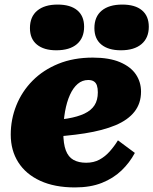

<svg xmlns="http://www.w3.org/2000/svg" viewBox="-20 -806 671 840"><path d="M308 14Q219 14 156 -15Q93 -44 60 -96Q27 -148 27 -217Q27 -284 51.5 -345Q76 -406 122.5 -453Q169 -500 235.5 -527Q302 -554 386 -554Q458 -554 505 -534Q552 -514 574.5 -480.5Q597 -447 597 -405Q597 -354 568.5 -317.5Q540 -281 485 -258Q430 -235 350.5 -222.5Q271 -210 168 -205L171 -278Q231 -280 275.5 -287.5Q320 -295 349.5 -309Q379 -323 393.5 -345.5Q408 -368 408 -402Q408 -420 404 -432Q400 -444 390.5 -450Q381 -456 366 -456Q340 -456 320 -439Q300 -422 286 -391Q272 -360 264.5 -318Q257 -276 257 -226Q257 -177 268 -148Q279 -119 301.5 -106.5Q324 -94 357 -94Q390 -94 415 -107.5Q440 -121 460 -143.5Q480 -166 496 -192L570 -137Q547 -94 511.5 -60Q476 -26 426 -6Q376 14 308 14ZM226 -586Q285 -586 316.5 -613Q348 -640 348 -689Q348 -736 318 -761Q288 -786 232 -786Q175 -786 143 -759.5Q111 -733 111 -683Q111 -636 141.5 -611Q172 -586 226 -586ZM509 -586Q567 -586 599 -613Q631 -640 631 -689Q631 -736 601 -761Q571 -786 515 -786Q457 -786 425 -759.5Q393 -733 393 -683Q393 -636 423.5 -611Q454 -586 509 -586Z"/></svg>

Font: Roboto Serif 20pt Black
Style: Italic
Weight: 900
Italic angle: -10°
Version: Version 1.008